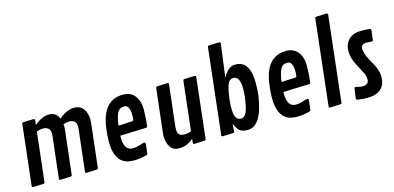

<svg xmlns="http://www.w3.org/2000/svg" viewBox="-74 -1277 3555 1734"><g transform="rotate(-15 1703.5 -410.0)"><path d="M236.8 -577.6 231.4 -532.2Q303.2 -594.7 369.4 -594.7Q435.5 -594.7 461.9 -530.8Q535.2 -594.7 604 -594.7Q689 -594.7 713.4 -504.9Q720.2 -480 720.2 -458.5Q720.2 -437 718.8 -423.8L671.9 -14.6Q669.9 -2.4 659.7 -1.5L561 2Q550.3 1 550.3 -7.3L594.7 -394Q596.7 -410.6 596.7 -417Q596.7 -457 577.6 -471.4Q558.6 -485.8 530.5 -485.8Q502.4 -485.8 474.6 -475.6Q476.1 -463.9 476.1 -450.4Q476.1 -437 474.6 -423.8L427.7 -14.6Q425.8 -2.4 415.5 -1.5L316.9 2Q306.2 1 306.2 -7.3L350.6 -394Q352.1 -406.7 352.1 -417Q352.1 -457 333.3 -471.4Q314.5 -485.8 285.4 -485.8Q256.3 -485.8 225.1 -473.6L173.3 -15.1Q171.4 -2.9 161.1 -2L62.5 2Q51.8 1 51.8 -7.3L116.2 -575.2Q118.2 -585.9 128.4 -586.9L223.6 -590.3Q236.8 -589.8 236.8 -577.6Z M839.8 -350.6Q875.5 -594.7 1061.5 -594.7Q1133.3 -594.7 1171.4 -545.4Q1209.5 -496.1 1209.5 -417.5Q1209.5 -338.9 1199.7 -264.6Q1198.2 -251.5 1184.6 -251L943.4 -242.7Q942.9 -235.4 942.9 -223.1Q942.9 -168 962.2 -135.7Q981.4 -103.5 1020.5 -103.5Q1059.6 -103.5 1093 -115Q1126.5 -126.5 1132.3 -126.5Q1138.2 -126.5 1142.6 -122.6Q1147 -118.7 1147 -111.8L1137.2 -25.9Q1136.7 -18.6 1134.5 -16.4Q1132.3 -14.2 1126 -11.7Q1066.9 5.4 1012.2 5.4Q957.5 5.4 927.2 -7.8Q897 -21 878.7 -41.7Q860.4 -62.5 848.9 -91.6Q837.4 -120.6 833.3 -149.2Q829.1 -177.7 829.1 -227.5Q829.1 -277.3 839.8 -350.6ZM955.1 -365.2 950.7 -334 1078.1 -340.3Q1086.4 -340.8 1088.9 -343.3Q1096.2 -350.6 1096.2 -383.5Q1096.2 -416.5 1094 -429.9Q1091.8 -443.4 1086.4 -457.5Q1075.2 -488.8 1048.1 -488.8Q1021 -488.8 1005.4 -479.5Q970.7 -458 955.1 -365.2Z M1558.6 -10.3 1562.5 -47.9Q1503.4 5.4 1428.7 5.4Q1372.6 5.4 1345.9 -35.6Q1319.3 -76.7 1319.3 -138.2Q1319.3 -148.4 1321.3 -166L1367.7 -574.7Q1369.1 -586.4 1379.9 -586.9L1478.5 -590.8Q1488.8 -589.8 1488.8 -580.6L1444.8 -195.3Q1443.4 -182.6 1443.4 -171.9Q1443.4 -130.9 1459.2 -117.2Q1475.1 -103.5 1507.1 -103.5Q1539.1 -103.5 1570.3 -115.7L1622.1 -574.7Q1623.5 -586.4 1634.3 -586.9L1732.9 -590.3Q1743.2 -589.4 1743.2 -580.1L1679.7 -15.1Q1678.2 -3.4 1666.5 -2.4L1571.3 2Q1558.6 1.5 1558.6 -10.3Z M2035.6 -813 1994.6 -501Q2019 -546.4 2047.1 -570.6Q2075.2 -594.7 2110.1 -594.7Q2145 -594.7 2168.5 -583.3Q2191.9 -571.8 2206.8 -553Q2221.7 -534.2 2231.4 -507.8Q2248 -460.9 2248 -379.6Q2248 -298.3 2237.1 -241.7Q2226.1 -185.1 2217.8 -155.5Q2209.5 -126 2195.6 -94.7Q2181.6 -63.5 2164.1 -42.5Q2124 5.4 2070.1 5.4Q2016.1 5.4 1992.2 -17.3Q1968.3 -40 1951.2 -85.9L1945.8 -14.6Q1944.8 -2 1933.6 -1.5L1835 2Q1824.2 1 1824.2 -7.3L1915 -809.6Q1916 -816.4 1918.2 -819.3Q1920.4 -822.3 1927.2 -822.8L2022.9 -826.2Q2035.6 -824.7 2035.6 -813ZM2125 -365.7Q2125 -482.4 2062.5 -482.4Q2035.2 -482.4 2018.1 -457.3Q2001 -432.1 1988.5 -356.4Q1976.1 -280.8 1976.1 -246.1Q1976.1 -211.4 1976.6 -202.1Q1977.1 -192.9 1978.5 -177.5Q1980 -162.1 1983.9 -151.6Q1987.8 -141.1 1994.1 -130.9Q2006.8 -109.4 2035.2 -109.4Q2063.5 -109.4 2080.1 -134.5Q2096.7 -159.7 2105.5 -201.7Q2125 -291.5 2125 -365.7Z M2364.7 -350.6Q2400.4 -594.7 2586.4 -594.7Q2658.2 -594.7 2696.3 -545.4Q2734.4 -496.1 2734.4 -417.5Q2734.4 -338.9 2724.6 -264.6Q2723.1 -251.5 2709.5 -251L2468.3 -242.7Q2467.8 -235.4 2467.8 -223.1Q2467.8 -168 2487.1 -135.7Q2506.3 -103.5 2545.4 -103.5Q2584.5 -103.5 2617.9 -115Q2651.4 -126.5 2657.2 -126.5Q2663.1 -126.5 2667.5 -122.6Q2671.9 -118.7 2671.9 -111.8L2662.1 -25.9Q2661.6 -18.6 2659.4 -16.4Q2657.2 -14.2 2650.9 -11.7Q2591.8 5.4 2537.1 5.4Q2482.4 5.4 2452.1 -7.8Q2421.9 -21 2403.6 -41.7Q2385.3 -62.5 2373.8 -91.6Q2362.3 -120.6 2358.2 -149.2Q2354 -177.7 2354 -227.5Q2354 -277.3 2364.7 -350.6ZM2480 -365.2 2475.6 -334 2603 -340.3Q2611.3 -340.8 2613.8 -343.3Q2621.1 -350.6 2621.1 -383.5Q2621.1 -416.5 2618.9 -429.9Q2616.7 -443.4 2611.3 -457.5Q2600.1 -488.8 2573 -488.8Q2545.9 -488.8 2530.3 -479.5Q2495.6 -458 2480 -365.2Z M3039.6 -813 2949.7 -15.1Q2948.7 -8.3 2946.3 -5.4Q2943.8 -2.4 2937 -2L2838.9 2Q2828.1 1 2828.1 -7.3L2918.5 -809.6Q2919.4 -816.4 2921.9 -819.3Q2924.3 -822.3 2931.2 -822.8L3026.9 -826.2Q3039.6 -824.7 3039.6 -813Z M3361.3 -476.6 3306.2 -479Q3282.7 -479 3269.3 -468.3Q3255.9 -457.5 3255.9 -437.3Q3255.9 -417 3263.2 -392.6Q3272.9 -359.9 3297.1 -316.4Q3321.3 -272.9 3330.6 -254.9Q3358.9 -198.7 3358.9 -147.9Q3358.9 -74.2 3315.7 -34.4Q3272.5 5.4 3184.6 5.4Q3141.1 5.4 3115.2 0.7Q3089.4 -3.9 3086.7 -6.6Q3084 -9.3 3084 -15.1L3096.7 -105.5Q3097.7 -117.7 3105.2 -117.7Q3112.8 -117.7 3134.3 -112.3Q3155.8 -106.9 3171.9 -106.9Q3231.4 -106.9 3231.4 -154.3Q3231.4 -188 3217 -217.3Q3202.6 -246.6 3185.8 -277.8Q3168.9 -309.1 3159.7 -327.9Q3150.4 -346.7 3140.4 -379.9Q3130.4 -413.1 3130.4 -442.4Q3130.4 -510.7 3171.1 -552.7Q3211.9 -594.7 3290 -594.7Q3340.3 -594.7 3368.7 -589.8Q3380.9 -587.9 3380.9 -577.1L3370.1 -490.2Q3370.1 -476.6 3361.3 -476.6Z"/></g></svg>

Font: Contrail One
Style: Regular
Weight: 400
Designer: Riccardo De Franceschi
Foundry: Sorkin Type Co.
Version: Version 1.003